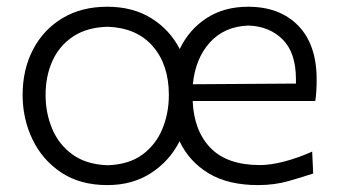

<svg xmlns="http://www.w3.org/2000/svg" viewBox="-20 -526 978 556"><path d="M291 10Q212 10 157.2 -26.5Q102.5 -63 74 -122.5Q45.5 -182 45.5 -251Q45.5 -325 75.8 -382.8Q106 -440.5 161 -473.5Q216 -506.5 290.5 -506.5Q365 -506.5 418.5 -473Q472 -439.5 500.5 -384Q527.5 -440.5 578.2 -473.5Q629 -506.5 698.5 -506.5Q790 -506.5 843.5 -451.8Q897 -397 897 -295.5Q897 -259.5 893 -233.5H538Q541.5 -147.5 589.5 -97.8Q637.5 -48 733 -48Q764 -48 804 -58.5Q844 -69 884 -87L887 -23.5Q858 -14 816.8 -2Q775.5 10 727.5 10Q640.5 10 584 -24.2Q527.5 -58.5 500 -117Q471 -59.5 417.2 -24.8Q363.5 10 291 10ZM699.5 -452Q629.5 -449.5 587.5 -402.8Q545.5 -356 538.5 -282L837 -284Q837 -287 837 -290Q837 -293 837 -296Q837 -373.5 798.5 -411.8Q760 -450 699.5 -452ZM292 -47.5Q353 -49.5 392 -78Q431 -106.5 450 -152.2Q469 -198 469 -251Q469 -338.5 422.5 -392Q376 -445.5 292 -448.5Q232 -447 192 -420.5Q152 -394 132 -350Q112 -306 112 -251Q112 -198.5 131.2 -152.8Q150.5 -107 190.5 -78.2Q230.5 -49.5 292 -47.5Z"/></svg>

Font: Commissioner Flair Light
Style: Regular
Weight: 300
Designer: Kostas Bartsokas
Foundry: Kostas Bartsokas
Version: Version 1.000; ttfautohint (v1.8.3)